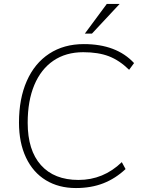

<svg xmlns="http://www.w3.org/2000/svg" viewBox="-20 -943 724 971"><path d="M76 -323Q76 -444 115.5 -533.5Q155 -623 229 -671.5Q303 -720 404 -720Q569 -720 658 -624L633 -590Q584 -638 530.5 -658.5Q477 -679 401 -679Q313 -679 250 -636Q187 -593 153.5 -513Q120 -433 120 -322Q120 -183 187 -108Q254 -33 377 -33Q503 -33 596 -123L615 -88Q564 -40 502.5 -16Q441 8 364 8Q277 8 212 -31.5Q147 -71 111.5 -146Q76 -221 76 -323ZM409 -773 520 -923H585L445 -773Z"/></svg>

Font: Muli ExtraLight
Style: Italic
Weight: 275
Italic angle: -4.541°
Designer: Vernon Adams
Foundry: Vernon Adams
Version: Version 2.001